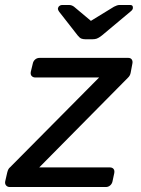

<svg xmlns="http://www.w3.org/2000/svg" viewBox="-40 -753 566 773"><path d="M0 0Q-10 0 -15.5 -6.5Q-21 -13 -19 -23L-11 -58Q-9 -66 -6.5 -71Q-4 -76 1 -80L359 -441H103Q93 -441 87.5 -447Q82 -453 84 -464L92 -497Q94 -507 101.5 -513.5Q109 -520 120 -520H476Q486 -520 490.5 -513.5Q495 -507 493 -497L486 -460Q484 -448 474 -439L118 -79H402Q412 -79 417 -73Q422 -67 420 -56L413 -23Q411 -13 403.5 -6.5Q396 0 386 0ZM303 -595Q295 -595 288 -597.5Q281 -600 273 -610L198 -706Q193 -713 193 -718Q194 -725 199 -729Q204 -733 210 -733H237Q244 -733 249 -731Q254 -729 258 -726L326 -669L419 -726Q425 -729 430.5 -731Q436 -733 442 -733H484Q496 -733 495 -721Q495 -714 486 -707L370 -610Q357 -600 349.5 -597.5Q342 -595 333 -595Z"/></svg>

Font: Rubik
Style: Italic
Weight: 400
Italic angle: -12°
Designer: Hubert and Fischer
Foundry: Hubert and Fischer
Version: Version 2.300;gftools[0.9.30]